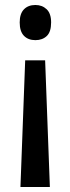

<svg xmlns="http://www.w3.org/2000/svg" viewBox="-20 -565 282 770"><path d="M185 -475Q185 -437 167.5 -420.5Q150 -404 122 -404Q93 -404 76 -421.5Q59 -439 59 -475Q59 -510 76 -527.5Q93 -545 122 -545Q149 -545 167 -528Q185 -511 185 -475ZM81 -323H161L180 185H62Z"/></svg>

Font: Avrile Sans Condensed Medium
Style: Regular
Weight: 500
Width: 3
Designer: Monotype Design Team
Foundry: Monotype Imaging Inc.
Version: Version 2.001;September 10, 2019;FontCreator 11.5.0.2425 64-